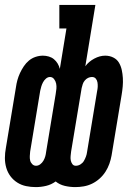

<svg xmlns="http://www.w3.org/2000/svg" viewBox="-23 -755 543 783"><path d="M123 8Q103 8 83.5 4Q64 0 47.5 -10.5Q31 -21 19.5 -36.5Q8 -52 2.5 -71Q-3 -90 -3 -110.5Q-3 -131 1 -152L42 -399Q44 -414 48 -428.5Q52 -443 58.5 -457Q65 -471 74 -484.5Q83 -498 95 -508Q107 -518 122 -523Q137 -528 152 -528Q164 -528 176 -524.5Q188 -521 197 -513.5Q206 -506 212 -496Q218 -486 221 -474L248 -639H219V-735H366L325 -485Q339 -504 361.5 -516Q384 -528 406 -528Q424 -528 439 -520.5Q454 -513 462 -499.5Q470 -486 473.5 -470Q477 -454 478 -437Q479 -420 477.5 -403Q476 -386 473 -368L432 -121Q429 -104 423 -87Q417 -70 407 -54.5Q397 -39 383 -26.5Q369 -14 352.5 -6Q336 2 318.5 5Q301 8 284 8Q262 8 241 3Q220 -2 204 -15Q186 -2 165 3Q144 8 123 8ZM286 -79Q296 -79 305 -84.5Q314 -90 319 -98.5Q324 -107 327.5 -116.5Q331 -126 332 -135L373 -383Q375 -392 375.5 -401Q376 -410 374.5 -419Q373 -428 367.5 -434.5Q362 -441 352 -441Q344 -441 336.5 -437.5Q329 -434 323 -427Q317 -420 314.5 -412Q312 -404 310 -396L267 -137Q266 -128 265 -119Q264 -110 265.5 -101.5Q267 -93 272 -86Q277 -79 286 -79ZM124 -79Q133 -79 141 -85Q149 -91 154 -99.5Q159 -108 161.5 -117Q164 -126 165 -135L204 -371Q206 -382 207 -393Q208 -404 206 -414Q204 -424 197.5 -432.5Q191 -441 181 -441Q172 -441 164.5 -434.5Q157 -428 152.5 -419.5Q148 -411 145.5 -402.5Q143 -394 141 -385L100 -137Q99 -128 98.5 -118.5Q98 -109 100 -100.5Q102 -92 108.5 -85.5Q115 -79 124 -79Z"/></svg>

Font: Iosevka Curly Slab
Style: Bold Italic
Weight: 700
Italic angle: -9°
Monospace: yes
Designer: Belleve Invis
Foundry: Belleve Invis
Version: Version 22.1.2; ttfautohint (v1.8.4)